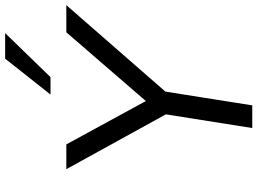

<svg xmlns="http://www.w3.org/2000/svg" viewBox="-144 -832 977 728"><g transform="rotate(-90 344.0 -468.5)"><path d="M222 0 280 -366 287 -304 66 -705H160L329 -395H317L585 -705H688L338 -304L366 -366L308 0ZM349 -765 485 -937H582L415 -765Z"/></g></svg>

Font: Nunito Sans 10pt
Style: Italic
Weight: 400
Italic angle: -9°
Designer: Vernon Adams
Foundry: Vernon Adams
Version: Version 3.101;gftools[0.9.27]